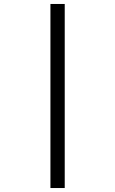

<svg xmlns="http://www.w3.org/2000/svg" viewBox="-20 -812 580 967"><path d="M234 -792H306V135H234Z"/></svg>

Font: hindi25
Style: Book
Weight: 400
Designer: Jelle Bosma - Monotype Design Team
Foundry: Monotype Imaging Inc.
Version: Version 2.003